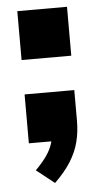

<svg xmlns="http://www.w3.org/2000/svg" viewBox="-49 -524 371 712"><g transform="rotate(-5 136.0 -168.5)"><path d="M127 155 60 102Q86 76 102 53Q118 30 125 6.5Q132 -17 132 -43L172 0H43V-182H228V-67Q228 -26 218.5 11Q209 48 187 83Q165 118 127 155ZM43 -310V-492H228V-310Z"/></g></svg>

Font: Nunito Sans 12pt ExtraLight Black
Style: Regular
Weight: 900
Version: Version 3.101;gftools[0.9.27]